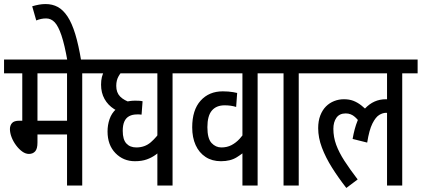

<svg xmlns="http://www.w3.org/2000/svg" viewBox="-20 -916 2082 948"><path d="M386 -554V0H311V-252H165V-212Q165 -181 153.5 -168.5Q142 -156 123 -156Q106 -156 89.5 -168Q73 -180 59 -199Q45 -218 37 -239Q29 -260 29 -279Q29 -296 39 -308Q49 -320 76 -320H90V-554H0V-622H462V-554ZM311 -554H165V-320H311Z M313 -615Q299 -695 283.5 -741Q268 -787 250 -806Q232 -825 208 -825Q195 -825 183 -822.5Q171 -820 159 -815L139 -885Q156 -890 172 -893Q188 -896 205 -896Q239 -896 265.5 -881.5Q292 -867 313.5 -834.5Q335 -802 351.5 -748Q368 -694 381 -615Z M908 -554H832V0H757V-189L785 -182Q769 -167 749.5 -152.5Q730 -138 705 -129Q680 -120 646 -120Q589 -120 550 -160Q511 -200 511 -267Q511 -299 521 -328Q531 -357 553 -377L560 -391Q577 -406 599.5 -412.5Q622 -419 647 -419Q657 -419 666.5 -418.5Q676 -418 684 -416L679 -350Q673 -351 667 -351Q661 -351 656 -351Q634 -351 618 -342.5Q602 -334 594 -316Q586 -298 586 -270Q586 -227 604 -207.5Q622 -188 653 -188Q695 -188 724.5 -213.5Q754 -239 776 -274L757 -230V-554H450V-622H908ZM616 -351Q574 -358 543.5 -377.5Q513 -397 496 -427.5Q479 -458 479 -498Q479 -540 495.5 -565.5Q512 -591 532 -608L593 -574Q578 -561 566 -540.5Q554 -520 554 -492Q554 -459 573 -439.5Q592 -420 630 -408Z M1328 -554H1252V0H1177V-202L1205 -182Q1180 -159 1149 -139.5Q1118 -120 1071 -120Q1027 -120 995 -141Q963 -162 946 -199.5Q929 -237 929 -287Q929 -373 970.5 -419Q1012 -465 1080 -465Q1094 -465 1107 -464Q1120 -463 1131.5 -461Q1143 -459 1151 -457L1146 -388Q1133 -392 1119 -394Q1105 -396 1089 -396Q1048 -396 1026 -370Q1004 -344 1004 -288Q1004 -232 1024.5 -210Q1045 -188 1073 -188Q1101 -188 1123 -199.5Q1145 -211 1163 -230.5Q1181 -250 1196 -274L1177 -225V-554H896V-622H1328Z M1455 -554V0H1380V-554H1316V-622H1531V-554Z M1519 -554V-622H2042V-554H1966V0H1891V-380L1925 -344Q1914 -354 1904 -356.5Q1894 -359 1886 -359Q1870 -359 1852.5 -348.5Q1835 -338 1819 -306.5Q1803 -275 1793 -212L1721 -230Q1739 -334 1782 -380Q1825 -426 1885 -426Q1899 -426 1911 -423Q1923 -420 1932 -416L1935 -394L1891 -413V-554ZM1767 -296Q1752 -321 1732.5 -338.5Q1713 -356 1687 -356Q1656 -356 1641 -334.5Q1626 -313 1626 -280Q1626 -239 1640 -201Q1654 -163 1680.5 -122Q1707 -81 1746 -30L1690 12Q1651 -38 1619.5 -88Q1588 -138 1569.5 -187Q1551 -236 1551 -283Q1551 -319 1561.5 -346Q1572 -373 1589.5 -390.5Q1607 -408 1630 -417Q1653 -426 1678 -426Q1704 -426 1724 -418.5Q1744 -411 1763.5 -396Q1783 -381 1804 -358Z"/></svg>

Font: Noto Sans ExtraCondensed
Style: Regular
Weight: 400
Width: 2
Designer: Monotype Design Team
Foundry: Monotype Imaging Inc.
Version: Version 2.013